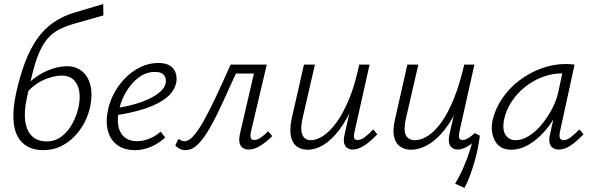

<svg xmlns="http://www.w3.org/2000/svg" viewBox="-20 -731 2917 945"><path d="M192 8Q149 8 117 -9Q85 -26 66.5 -60Q48 -94 46 -147Q44 -200 59 -272Q78 -356 102.5 -422Q127 -488 161.5 -538Q196 -588 244 -621Q292 -654 356 -672L488 -711L489 -655L365 -620Q317 -607 282.5 -591.5Q248 -576 223.5 -551Q199 -526 180 -487.5Q161 -449 145.5 -392Q130 -335 113 -253Q97 -182 104.5 -133Q112 -84 139 -59.5Q166 -35 210 -35Q252 -35 284 -60Q316 -85 337 -124Q358 -163 367 -206Q376 -250 369.5 -284.5Q363 -319 341.5 -339Q320 -359 283 -359Q244 -359 196 -338Q148 -317 109 -272L93 -293Q116 -320 142.5 -341Q169 -362 197.5 -376Q226 -390 254.5 -397.5Q283 -405 309 -405Q355 -405 385 -379.5Q415 -354 425.5 -309Q436 -264 424 -207Q416 -167 396 -128.5Q376 -90 346.5 -59.5Q317 -29 278.5 -10.5Q240 8 192 8Z M644 8Q592 8 557.5 -17Q523 -42 511 -87.5Q499 -133 512 -193Q526 -254 562.5 -306Q599 -358 650.5 -389.5Q702 -421 760 -421Q798 -421 818.5 -406.5Q839 -392 845.5 -369.5Q852 -347 847 -323Q838 -281 798.5 -249.5Q759 -218 695.5 -197Q632 -176 552 -164L553 -199Q623 -210 675 -228.5Q727 -247 758.5 -271Q790 -295 795 -321Q798 -331 795.5 -344Q793 -357 781 -367Q769 -377 742 -377Q700 -377 664.5 -351Q629 -325 603.5 -283.5Q578 -242 567 -196Q556 -149 562 -113Q568 -77 592 -56.5Q616 -36 655 -36Q681 -36 711.5 -47Q742 -58 771 -83L793 -54Q771 -34 746 -20Q721 -6 695.5 1Q670 8 644 8Z M893 8Q877 8 863 0.5Q849 -7 843 -16L858 -47Q865 -43 873 -39.5Q881 -36 888 -36Q909 -36 932 -61.5Q955 -87 982.5 -136Q1010 -185 1043 -255Q1076 -325 1115 -413H1262L1253 -369H1141Q1104 -288 1072.5 -219Q1041 -150 1011.5 -99Q982 -48 953.5 -20Q925 8 893 8ZM1204 5Q1187 5 1175 -3Q1163 -11 1159 -28.5Q1155 -46 1162 -77L1240 -413H1293L1215 -82Q1211 -64 1214 -53Q1217 -42 1231 -42Q1247 -42 1265 -55Q1283 -68 1300 -85L1320 -61Q1292 -33 1262 -14Q1232 5 1204 5Z M1494 6Q1472 6 1453.5 -2.5Q1435 -11 1423.5 -29.5Q1412 -48 1409.5 -78.5Q1407 -109 1417 -153L1476 -413H1530L1471 -157Q1457 -101 1467 -71Q1477 -41 1511 -41Q1538 -41 1571 -62.5Q1604 -84 1637 -129.5Q1670 -175 1699 -245.5Q1728 -316 1748 -413H1780Q1756 -302 1722.5 -222.5Q1689 -143 1650.5 -92.5Q1612 -42 1572.5 -18Q1533 6 1494 6ZM1715 5Q1699 5 1688 -3.5Q1677 -12 1673.5 -28Q1670 -44 1676 -69L1754 -413H1799L1725 -82Q1720 -62 1723 -52Q1726 -42 1740 -42Q1757 -42 1775.5 -56Q1794 -70 1817 -94L1837 -70Q1804 -35 1773.5 -15Q1743 5 1715 5Z M2003 6Q1972 6 1949.5 -9.5Q1927 -25 1919.5 -58Q1912 -91 1924 -143L1985 -413H2039L1978 -148Q1965 -91 1977.5 -66Q1990 -41 2022 -41Q2054 -41 2088 -63.5Q2122 -86 2154.5 -132Q2187 -178 2215 -248Q2243 -318 2265 -413H2302Q2277 -301 2242.5 -221.5Q2208 -142 2167.5 -91.5Q2127 -41 2085 -17.5Q2043 6 2003 6ZM2266 194 2220 173Q2243 135 2260.5 94.5Q2278 54 2291 14Q2304 -26 2312 -60L2342 -63Q2338 -34 2331.5 -0.5Q2325 33 2315 67Q2305 101 2293 133.5Q2281 166 2266 194ZM2232 5Q2215 5 2204.5 -3.5Q2194 -12 2190.5 -28Q2187 -44 2192 -69L2271 -413H2315L2241 -82Q2237 -63 2240 -52.5Q2243 -42 2258 -42Q2270 -42 2284.5 -51Q2299 -60 2317 -76L2342 -63Q2313 -30 2285 -12.5Q2257 5 2232 5Z M2497 6Q2441 6 2417 -36.5Q2393 -79 2404 -138Q2417 -195 2451.5 -246Q2486 -297 2536 -335Q2586 -373 2645 -394.5Q2704 -416 2764 -416Q2778 -416 2789 -415Q2800 -414 2808 -413L2736 -83Q2727 -41 2754 -41Q2770 -41 2789.5 -56Q2809 -71 2832 -94L2852 -70Q2817 -34 2788 -14.5Q2759 5 2731 5Q2713 5 2701 -3Q2689 -11 2685 -27.5Q2681 -44 2687 -70L2726 -243L2760 -277Q2747 -222 2720 -171.5Q2693 -121 2657 -81Q2621 -41 2579.5 -17.5Q2538 6 2497 6ZM2517 -41Q2550 -41 2583.5 -62Q2617 -83 2646 -118Q2675 -153 2697 -195Q2719 -237 2728 -278L2752 -391L2780 -368Q2774 -369 2765 -369.5Q2756 -370 2748 -370Q2700 -370 2653 -353Q2606 -336 2566 -304.5Q2526 -273 2498 -230.5Q2470 -188 2460 -138Q2452 -91 2469 -66Q2486 -41 2517 -41Z"/></svg>

Font: Ysabeau Office Light
Style: Italic
Weight: 300
Italic angle: -12°
Designer: Christian Thalmann (Catharsis Fonts)
Version: Version 2.001;gftools[0.9.30]; featfreeze: tnum,lnum,ss02